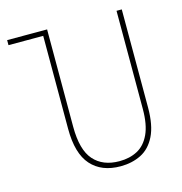

<svg xmlns="http://www.w3.org/2000/svg" viewBox="-107 -811 873 919"><g transform="rotate(-15 329.5 -352.0)"><path d="M379 10Q285 10 233.5 -48Q182 -106 182 -228V-689H10V-714H208V-232Q208 -117 253 -66Q298 -15 380 -15Q431 -15 469.5 -35.5Q508 -56 530 -103Q552 -150 552 -228V-714H578V-228Q578 -140 552 -87.5Q526 -35 481 -12.5Q436 10 379 10Z"/></g></svg>

Font: Noto Sans Georgian Condensed Thin
Style: Regular
Weight: 100
Width: 3
Designer: Monotype Design Team, Akaki Razmadze
Foundry: Google LLC
Version: Version 2.005; ttfautohint (v1.8.4.7-5d5b)